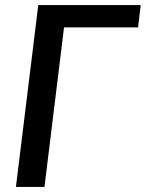

<svg xmlns="http://www.w3.org/2000/svg" viewBox="-20 -740 577 760"><path d="M526.5 -631.5H233.5L156 0H43L131.5 -720H537Z"/></svg>

Font: Lato Semibold
Style: Italic
Weight: 600
Italic angle: -7°
Designer: Lukasz Dziedzic
Foundry: tyPoland Lukasz Dziedzic
Version: Version 2.006; 2014-01-15